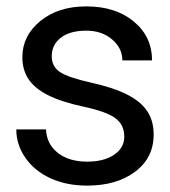

<svg xmlns="http://www.w3.org/2000/svg" viewBox="-20 -582 532 601"><path d="M50 -403Q50 -470 106 -516Q162 -562 250 -562Q342 -562 399 -514.5Q456 -467 456 -393H363Q363 -431 331 -458.5Q299 -486 250 -486Q199 -486 170.5 -464Q142 -442 142 -406Q142 -373 168.5 -356Q195 -339 264.5 -323.5Q334 -308 377 -286.5Q420 -265 440.5 -234.5Q461 -204 461 -161Q461 -88 403 -44.5Q345 -1 253 -1Q188 -1 138 -24Q88 -47 59.5 -88Q31 -129 31 -177H124Q126 -131 161 -103.5Q196 -76 253 -76Q305 -76 337 -97.5Q369 -119 369 -154Q369 -192 340.5 -212.5Q312 -233 242 -248Q172 -263 130.5 -284Q89 -305 69.5 -334Q50 -363 50 -403Z"/></svg>

Font: lipipragatuchhi
Style: Regular
Weight: 400
Designer: Abhinash Majhi
Version: Version 1.000